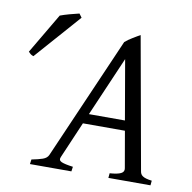

<svg xmlns="http://www.w3.org/2000/svg" viewBox="-78 -767 843 844"><g transform="rotate(10 343.5 -344.5)"><path d="M308.1 -216.8 238.3 -54.2Q231.4 -39.1 245.8 -32.5Q260.3 -25.9 297.9 -21L294.9 0H109.9L112.8 -21Q143.6 -26.9 162.1 -33.4Q180.7 -40 187 -54.2L424.8 -600.1Q431.2 -606 439.9 -612.1Q448.7 -618.2 458 -623.8Q467.3 -629.4 475.8 -634.5Q484.4 -639.6 490.7 -643.1L596.2 -54.2Q597.2 -47.4 599.9 -42.2Q602.5 -37.1 608.4 -33Q614.3 -28.8 624.3 -25.9Q634.3 -22.9 649.9 -21L647.9 0H460L461.9 -21Q496.6 -23.4 511.7 -31Q526.9 -38.6 523.9 -54.2L495.6 -216.8ZM487.8 -261.2 441.9 -526.9 327.1 -261.2ZM42.5 -469.7Q35.2 -472.2 31 -475.1Q26.9 -478 19.5 -485.8L125.5 -665.5Q133.3 -668.5 144 -671.9Q154.8 -675.3 166.3 -678.5Q177.7 -681.6 189.2 -684.3Q200.7 -687 209.5 -689.5L221.7 -672.9Z"/></g></svg>

Font: Gentium Plus
Style: Italic
Weight: 400
Italic angle: -8°
Designer: J. Victor Gaultney, Annie Olsen, Iska Routamaa
Foundry: SIL International
Version: Version 1.510